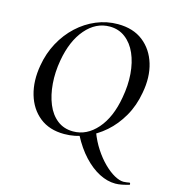

<svg xmlns="http://www.w3.org/2000/svg" viewBox="-121 -736 937 1036"><g transform="rotate(15 348.0 -218.5)"><path d="M618 199Q573 199 527.5 175.5Q482 152 440 107Q398 62 364 -3L446 -43Q464 5 490.5 45.5Q517 86 547.5 116Q578 146 607 162Q636 178 658 178Q667 178 675.5 176.5Q684 175 691 174Q694 173 695.5 178Q697 183 695 185Q675 191 655 195Q635 199 618 199ZM282 12Q199 12 144.5 -31.5Q90 -75 68.5 -149Q47 -223 63 -313Q75 -383 107 -442Q139 -501 186 -544.5Q233 -588 290.5 -612Q348 -636 410 -636Q496 -636 551.5 -592.5Q607 -549 629 -476Q651 -403 634 -313Q621 -238 586.5 -178Q552 -118 504 -76Q456 -34 399 -11Q342 12 282 12ZM325 -14Q401 -14 458.5 -79.5Q516 -145 536 -260Q549 -331 544 -394Q539 -457 517.5 -506Q496 -555 458.5 -583.5Q421 -612 371 -612Q294 -612 237 -546Q180 -480 160 -366Q148 -298 153 -235Q158 -172 178.5 -122Q199 -72 236 -43Q273 -14 325 -14Z"/></g></svg>

Font: Cormorant Infant Light SemiBold
Style: Italic
Weight: 600
Italic angle: -10°
Version: Version 4.001